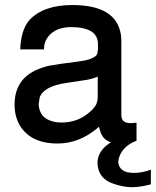

<svg xmlns="http://www.w3.org/2000/svg" viewBox="-20 -559 631 778"><path d="M533.2 -61.5V11.2Q499 24.4 480.7 46.1Q462.4 67.9 459 95.7Q460 117.7 475.6 129.6Q491.2 141.6 522 141.6Q557.6 141.6 591.3 128.4V188L566.4 193.8Q559.1 195.3 551.8 196.3Q544.4 197.3 537.1 198.2Q536.1 198.2 534.9 198.5Q533.7 198.7 532.7 198.7L515.1 199.7Q495.6 199.7 472.7 194.8Q464.8 192.9 457 190.9Q449.2 189 440.9 186Q377.4 165.5 375 102.1Q375 54.2 422.9 22Q424.3 21 425.5 19.8Q426.8 18.6 429.2 17.6Q408.2 10.7 397.2 -4.6Q386.2 -20 381.3 -45.4Q304.2 22.5 213.4 22.5Q102.5 22.5 58.6 -53.7Q48.8 -71.8 43.9 -91.8Q39.1 -111.8 39.1 -135.3Q39.1 -239.3 133.8 -278.3L144 -282.2Q151.9 -285.2 158.4 -287.1Q165 -289.1 170.4 -290.5L178.2 -292.5Q207 -298.3 299.3 -310.1Q362.8 -317.9 374 -340.3L373 -337.4Q374 -338.4 374 -339.8L377 -359.9V-380.4Q377 -448.2 270 -449.2Q224.6 -449.2 196.8 -430.4Q168.9 -411.6 160.2 -379.9L157.7 -358.9H62Q64.9 -437.5 98.6 -477.1Q155.8 -538.6 272.9 -538.6Q450.7 -538.6 469.7 -419.4V-419.9Q470.7 -414.1 471.2 -407.5Q471.7 -400.9 471.7 -392.6V-92.8Q471.7 -60.1 508.3 -60.1H510.3Q512.7 -60.1 515.4 -60.3Q518.1 -60.5 521 -61ZM376 -248.5Q367.7 -245.1 358.2 -241.9Q348.6 -238.8 336.9 -236.3L253.4 -223.6Q203.1 -216.8 175.3 -201.2Q147.5 -185.5 140.1 -162.1L140.6 -163.1Q139.6 -156.2 138.7 -150.1Q137.7 -144 136.7 -137.2Q137.7 -109.4 152.3 -91.3Q167 -73.2 196.3 -66.4Q210.4 -62.5 230 -62.5Q296.9 -62.5 345.7 -106.9Q352.1 -111.8 356.7 -117.4Q361.3 -123 365.2 -128.4V-127.9Q376 -143.1 376 -167.5Z"/></svg>

Font: SolaimanLipi
Style: Bold
Weight: 700
Designer: Solaiman Karim
Foundry: Al Mamun Sumon
Version: Version 2.000